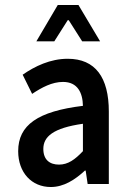

<svg xmlns="http://www.w3.org/2000/svg" viewBox="-20 -739 529 771"><path d="M53 -132C53 -46 107 12 184 12C236 12 281 -17 321 -54H324L332 0H417V-291C417 -428 363 -503 252 -503C182 -503 120 -473 71 -439L109 -362C148 -388 189 -410 233 -410C292 -410 312 -366 313 -314C132 -292 53 -237 53 -132ZM154 -141C154 -190 193 -225 313 -242V-132C281 -98 253 -78 217 -78C180 -78 154 -97 154 -141ZM126 -573H198L252 -658H256L310 -573H382L295 -719H212Z"/></svg>

Font: Falling Sky
Style: Condensed
Weight: 400
Designer: Paul D. Hunt
Foundry: Adobe Systems Incorporated
Version: Version 1.02